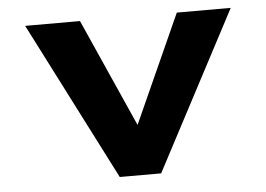

<svg xmlns="http://www.w3.org/2000/svg" viewBox="-43 -587 889 642"><g transform="rotate(-5 401.0 -265.5)"><path d="M334 0 63 -531H247L430 -120L385 -116L572 -531H753L473 0Z"/></g></svg>

Font: Lexend Mega
Style: Bold
Weight: 700
Version: Version 1.007